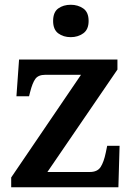

<svg xmlns="http://www.w3.org/2000/svg" viewBox="-20 -786 562 806"><path d="M27 0V-41L320 -472H170Q141 -472 128.5 -455Q116 -438 106 -398L102 -382H49L60 -536H473V-494L179 -64H357Q389 -64 402.5 -85Q416 -106 424 -145L430 -174H482L477 0ZM277 -630Q246 -630 224.5 -646Q203 -662 203 -698Q203 -735 224.5 -750.5Q246 -766 277 -766Q307 -766 329.5 -750.5Q352 -735 352 -698Q352 -662 329.5 -646Q307 -630 277 -630Z"/></svg>

Font: Noto Serif Vithkuqi SemiBold
Style: Regular
Weight: 600
Version: Version 1.005